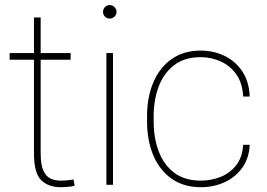

<svg xmlns="http://www.w3.org/2000/svg" viewBox="-20 -741 1070 770"><path d="M263.2 -528.3V-501.5H143.1V-126.5Q143.1 -80.1 154.1 -56.4Q165 -32.7 183.3 -24.7Q201.7 -16.6 222.7 -16.6Q237.8 -16.6 249.5 -17.8Q261.2 -19 274.9 -21L279.3 3.9Q268.6 7.3 251.5 8.5Q234.4 9.8 224.1 9.8Q173.8 9.8 145 -18.6Q116.2 -46.9 116.2 -126.5V-501.5H18.6V-528.3H116.2V-670.9H143.1V-528.3Z M393.1 -693.4Q393.1 -704.6 400.9 -712.6Q408.7 -720.7 419.9 -720.7Q431.2 -720.7 439.2 -712.6Q447.3 -704.6 447.3 -693.4Q447.3 -682.1 439.2 -674.3Q431.2 -666.5 419.9 -666.5Q408.7 -666.5 400.9 -674.3Q393.1 -682.1 393.1 -693.4ZM433.1 -528.3V0H406.7V-528.3Z M785.6 -16.6Q827.1 -16.6 864.5 -31.5Q901.9 -46.4 927 -78.1Q952.1 -109.9 955.1 -160.2H981.4Q979 -106.4 951.7 -68.4Q924.3 -30.3 880.9 -10.3Q837.4 9.8 785.6 9.8Q717.3 9.8 668.9 -23.9Q620.6 -57.6 595.2 -117.2Q569.8 -176.8 569.8 -253.9V-274.4Q569.8 -352.1 595.2 -411.4Q620.6 -470.7 668.7 -504.4Q716.8 -538.1 784.7 -538.1Q835.9 -538.1 879.6 -517.3Q923.3 -496.6 951.2 -455.6Q979 -414.6 981.4 -354H955.1Q952.6 -406.7 928.5 -441.7Q904.3 -476.6 866.2 -494.1Q828.1 -511.7 784.7 -511.7Q720.2 -511.7 678.5 -479.7Q636.7 -447.8 616.5 -394Q596.2 -340.3 596.2 -274.4V-253.9Q596.2 -188 616.5 -134Q636.7 -80.1 678.7 -48.3Q720.7 -16.6 785.6 -16.6Z"/></svg>

Font: Vazirmatn RD Thin
Style: Regular
Weight: 100
Designer: Saber Rastikerdar
Foundry: Saber Rastikerdar
Version: Version 32.102